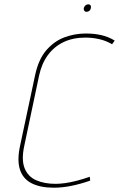

<svg xmlns="http://www.w3.org/2000/svg" viewBox="-20 -864 554 894"><path d="M391 -844Q384 -844 378 -839Q372 -834 370 -826Q369 -819 372.5 -814Q376 -809 383 -809Q391 -809 396.5 -814Q402 -819 403 -826Q405 -834 401.5 -839Q398 -844 391 -844ZM502 -658 514 -675Q487 -692 453.5 -700Q420 -708 379 -708Q329 -708 281 -690.5Q233 -673 196 -630.5Q159 -588 143 -512L73 -183Q59 -117 73 -74Q87 -31 127.5 -10.5Q168 10 231 10Q269 10 311.5 1.5Q354 -7 400 -23L398 -41Q367 -30 338 -22.5Q309 -15 284 -11.5Q259 -8 239 -8Q186 -8 148 -25Q110 -42 94.5 -81Q79 -120 93 -185L162 -512Q174 -568 203 -607.5Q232 -647 276 -668Q320 -689 378 -689Q409 -689 441 -682Q473 -675 502 -658Z"/></svg>

Font: Advent Pro Thin
Style: Italic
Weight: 250
Italic angle: -12°
Version: Version 3.000